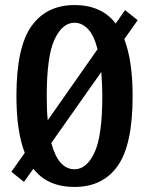

<svg xmlns="http://www.w3.org/2000/svg" viewBox="-20 -730 590 760"><path d="M112 -62 75 -10 25 -50 78 -125Q45 -211 45 -350Q45 -543 104.5 -626.5Q164 -710 275 -710Q382 -710 438 -637L475 -690L525 -650L472 -575Q505 -489 505 -350Q505 -157 446 -73.5Q387 10 275 10Q168 10 112 -62ZM366 -535Q352 -591 328 -615.5Q304 -640 275 -640Q227 -640 196 -574Q165 -508 165 -350Q165 -291 169 -254ZM385 -350Q385 -389 381 -445L183 -164Q211 -60 275 -60Q323 -60 354 -126Q385 -192 385 -350Z"/></svg>

Font: Cuprum
Style: Bold
Weight: 700
Designer: Jovanny Lemonad
Foundry: Jovanny Lemonad
Version: Version 2.000